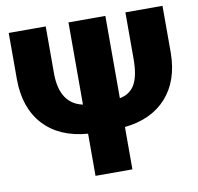

<svg xmlns="http://www.w3.org/2000/svg" viewBox="-79 -794 904 876"><g transform="rotate(-10 373.0 -355.5)"><path d="M464.8 -329.6Q513.2 -338.9 535.4 -378.4Q557.6 -418 557.6 -496.1V-710.9H729.5V-491.7Q728 -363.3 658.4 -286.1Q588.9 -209 464.8 -196.3V0H293.9V-195.3Q162.6 -205.6 90.3 -283.9Q18.1 -362.3 17.1 -493.7V-710.9H188.5V-487.3Q191.4 -352.1 293.9 -330.1V-710.9H464.8Z"/></g></svg>

Font: Sadagaat-English
Style: Regular
Weight: 900
Designer: Ahmed alsheikh
Foundry: Ahmed alsheikh Design
Version: Version 2.137;January 17, 2018;FontCreator 11.0.0.2408 64-bi